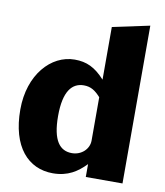

<svg xmlns="http://www.w3.org/2000/svg" viewBox="-85 -832 784 912"><g transform="rotate(10 306.5 -375.5)"><path d="M389 -62V0H566V-761L387 -723V-469C340 -521 298 -540 241 -540C127 -540 27 -430 27 -262C27 -82 112 10 231 10C304 10 349 -21 389 -62ZM386 -384V-175C386 -134 350 -100 304 -100C246 -100 209 -143 209 -263C209 -384 249 -427 305 -427C339 -427 361 -412 386 -384Z"/></g></svg>

Font: Bisquit Text
Style: Bold
Weight: 800
Version: Version 1.004;Glyphs 3.2.3 (3260)